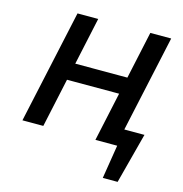

<svg xmlns="http://www.w3.org/2000/svg" viewBox="-122 -769 1023 1075"><g transform="rotate(15 390.0 -231.5)"><path d="M578 0 599 -98H734L663 0ZM570 195 617 -98H733L656 195ZM475 0 617 -658H738L595 0ZM52 0 195 -658H315L173 0ZM150 -284 172 -383H641L620 -284Z"/></g></svg>

Font: Ysabeau
Style: Bold Italic
Weight: 700
Italic angle: -12°
Designer: Christian Thalmann (Catharsis Fonts)
Version: Version 2.002